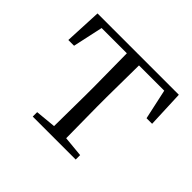

<svg xmlns="http://www.w3.org/2000/svg" viewBox="-125 -670 828 828"><g transform="rotate(45 289.5 -256.0)"><path d="M252 0H421V-27L327 -36L325 -227V-285L327 -480H481L511 -342H545L538 -512H42L34 -342H69L99 -480H253L255 -285V-227L253 -36L159 -27V0Z"/></g></svg>

Font: Noto Serif SC Light
Style: Regular
Weight: 300
Designer: Ryoko NISHIZUKA 西塚涼子 (kana & ideographs); Frank Grießhammer (Latin, Greek & Cyrillic); Wenlong ZHANG 张文龙 (bopomofo); San
Foundry: Adobe
Version: Version 2.001;hotconv 1.1.0;makeotfexe 2.6.0